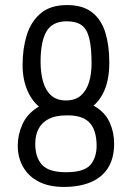

<svg xmlns="http://www.w3.org/2000/svg" viewBox="-20 -727 520 757"><path d="M232 -272Q182 -272 145.5 -297.5Q109 -323 89 -368Q69 -413 69 -471Q69 -535 85.5 -588.5Q102 -642 140.5 -674.5Q179 -707 244 -707Q307 -707 343.5 -678Q380 -649 395.5 -598Q411 -547 411 -481Q411 -411 389 -364.5Q367 -318 327 -295Q287 -272 232 -272ZM231 10Q173 10 132.5 -11Q92 -32 71 -69Q50 -106 50 -153Q50 -195 68 -236Q86 -277 128.5 -304Q171 -331 245 -331Q315 -331 355 -307Q395 -283 412.5 -244Q430 -205 430 -161Q430 -104 406.5 -66Q383 -28 338.5 -9Q294 10 231 10ZM240 -48Q311 -48 336 -76.5Q361 -105 361 -154Q360 -218 330.5 -246Q301 -274 240 -272Q200 -272 173 -258.5Q146 -245 132.5 -220Q119 -195 119 -160Q119 -106 146 -77Q173 -48 240 -48ZM240 -331Q277 -331 299 -350.5Q321 -370 331 -403Q341 -436 341 -476Q341 -539 332 -575.5Q323 -612 302 -627.5Q281 -643 243 -643Q187 -643 163.5 -603.5Q140 -564 140 -483Q140 -439 150 -404.5Q160 -370 182 -350.5Q204 -331 240 -331Z"/></svg>

Font: Truculenta
Style: Regular
Weight: 400
Designer: Ivan Castro, Eva Sanz & Omnibus-Type Team
Foundry: Omnibus-Type
Version: Version 1.002